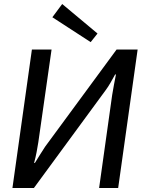

<svg xmlns="http://www.w3.org/2000/svg" viewBox="-20 -937 734 957"><path d="M666 -690 569 0H474L539 -463Q543 -489 548 -514.5Q553 -540 558 -566H554Q543 -546 531 -525Q519 -504 507 -488L149 0H42L139 -690H237L171 -228Q167 -203 162.5 -179Q158 -155 150 -125H154Q168 -148 181 -168.5Q194 -189 205 -206L561 -690ZM290 -917 466 -770 432 -727 241 -851Z"/></svg>

Font: Exo 2 Medium
Style: Italic
Weight: 500
Italic angle: -8°
Designer: Natanael Gama
Foundry: Natanael Gama
Version: Version 2.010